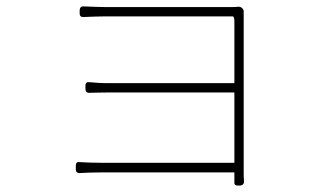

<svg xmlns="http://www.w3.org/2000/svg" viewBox="-20 -547 1020 598"><path d="M501 -10H710V-7C710 5 710 13 710 19C709 30 714 31 725 31C736 31 741 26 740 15C739 9 739 1 739 -8C739 -97 739 -463 739 -493C739 -500 739 -505 739 -510C740 -518 732 -526 724 -526C716 -525 706 -525 694 -525C615 -525 337 -525 308 -525C296 -525 262 -526 242 -527C230 -528 228 -522 228 -510C228 -499 229 -494 240 -494C260 -495 295 -496 308 -496C335 -496 660 -496 706 -496C706 -496 710 -492 710 -483V-288H314C292 -288 272 -290 259 -291C247 -292 246 -287 246 -275C246 -263 248 -257 260 -258C274 -258 292 -259 315 -259H710V-40H501H292C268 -40 246 -41 230 -42C217 -44 216 -38 216 -25C216 -13 217 -8 229 -8C245 -9 268 -10 293 -10Z"/></svg>

Font: GenSenRounded2 TW EL
Style: Regular
Weight: 250
Version: Version 2.100;PS 2.1;hotconv 16.6.51;makeotf.lib2.5.65220 DE